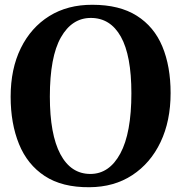

<svg xmlns="http://www.w3.org/2000/svg" viewBox="-20 -772 758 803"><path d="M354 11Q240 12 167.2 -35.8Q94.5 -83.5 59.5 -169.5Q24.5 -255.5 24.5 -367.5Q24.5 -484 67 -570.5Q109.5 -657 186.2 -704.8Q263 -752.5 366.5 -752Q479.5 -752 552 -706.2Q624.5 -660.5 659 -577.5Q693.5 -494.5 693.5 -382.5Q693.5 -266 651.5 -177.8Q609.5 -89.5 533.2 -39.5Q457 10.5 354 11ZM360 -697Q281 -697 234.8 -615.8Q188.5 -534.5 188.5 -368Q188.5 -210 232.5 -127.2Q276.5 -44.5 358 -44.5Q437 -44.5 483.2 -130Q529.5 -215.5 529.5 -382Q529.5 -540 485.5 -618.5Q441.5 -697 360 -697Z"/></svg>

Font: Merriweather Text Regular
Style: Bold
Weight: 700
Designer: Eben Sorkin
Foundry: Eben Sorkin
Version: Version 2.100; ttfautohint (v1.7.19-72a1) -l 8 -r 50 -G 200 